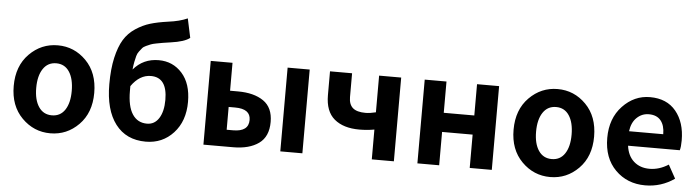

<svg xmlns="http://www.w3.org/2000/svg" viewBox="-50 -1046 4645 1278"><g transform="rotate(5 2273.0 -407.0)"><path d="M43.9 -279.3Q43.9 -413.1 123.5 -493.7Q203.1 -574.2 313.5 -574.2Q423.8 -574.2 502.9 -494.1Q582 -414.1 582 -279.3Q582 -146.5 502.9 -66.4Q423.8 13.7 313.5 13.7Q203.1 13.7 123.5 -66.4Q43.9 -146.5 43.9 -279.3ZM431.6 -279.3Q431.6 -360.4 400.9 -407.2Q370.1 -454.1 313.5 -454.1Q256.8 -454.1 225.6 -407.2Q194.3 -360.4 194.3 -279.3Q194.3 -199.2 225.6 -152.8Q256.8 -106.4 313.5 -106.4Q370.1 -106.4 400.9 -152.8Q431.6 -199.2 431.6 -279.3Z M817.4 -345.7V-313.5Q817.4 -210.9 851.6 -158.7Q885.7 -106.4 949.2 -106.4Q1000 -106.4 1028.8 -151.9Q1057.6 -197.3 1057.6 -274.4Q1057.6 -424.8 948.2 -424.8Q873 -424.8 817.4 -345.7ZM1159.2 -828.1 1186.5 -700.2Q1151.4 -671.9 1059.6 -659.2Q1024.4 -654.3 1007.8 -651.4Q991.2 -648.4 965.3 -643.6Q939.5 -638.7 927.7 -633.8Q916 -628.9 898.4 -621.1Q880.9 -613.3 873 -603.5Q865.2 -593.8 854.5 -580.1Q843.8 -566.4 838.9 -548.3Q834 -530.3 829.6 -507.8Q825.2 -485.4 822.3 -457Q887.7 -534.2 991.2 -534.2Q1085.9 -534.2 1147.5 -465.3Q1209 -396.5 1209 -274.4Q1209 -145.5 1135.7 -65.9Q1062.5 13.7 951.2 13.7Q820.3 13.7 748.5 -80.6Q676.8 -174.8 676.8 -346.7Q676.8 -448.2 693.8 -523.4Q710.9 -598.6 739.7 -646Q768.6 -693.4 815.9 -724.6Q863.3 -755.9 912.1 -770.5Q960.9 -785.2 1030.3 -794.9Q1107.4 -804.7 1159.2 -828.1Z M1335.9 0V-559.6H1481.4V-373H1534.2Q1641.6 -373 1705.1 -329.1Q1768.6 -285.2 1768.6 -189.5Q1768.6 -90.8 1705.1 -45.4Q1641.6 0 1534.2 0ZM1481.4 -112.3H1524.4Q1627.9 -112.3 1627.9 -190.4Q1627.9 -264.6 1524.4 -264.6H1481.4ZM1849.6 0V-559.6H1997.1V0Z M2460.9 0V-199.2Q2413.1 -190.4 2360.4 -190.4Q2253.9 -190.4 2193.4 -241.2Q2132.8 -292 2132.8 -400.4V-559.6H2280.3V-400.4Q2280.3 -351.6 2307.1 -328.1Q2334 -304.7 2391.6 -304.7Q2421.9 -304.7 2460.9 -314.5V-559.6H2608.4V0Z M2765.6 0V-559.6H2911.1V-350.6H3115.2V-559.6H3262.7V0H3115.2V-222.7H2911.1V0Z M3383.8 -279.3Q3383.8 -413.1 3463.4 -493.7Q3543 -574.2 3653.3 -574.2Q3763.7 -574.2 3842.8 -494.1Q3921.9 -414.1 3921.9 -279.3Q3921.9 -146.5 3842.8 -66.4Q3763.7 13.7 3653.3 13.7Q3543 13.7 3463.4 -66.4Q3383.8 -146.5 3383.8 -279.3ZM3771.5 -279.3Q3771.5 -360.4 3740.7 -407.2Q3710 -454.1 3653.3 -454.1Q3596.7 -454.1 3565.4 -407.2Q3534.2 -360.4 3534.2 -279.3Q3534.2 -199.2 3565.4 -152.8Q3596.7 -106.4 3653.3 -106.4Q3710 -106.4 3740.7 -152.8Q3771.5 -199.2 3771.5 -279.3Z M4288.1 13.7Q4168 13.7 4088.9 -65.4Q4009.8 -144.5 4009.8 -279.3Q4009.8 -410.2 4087.4 -492.2Q4165 -574.2 4270.5 -574.2Q4382.8 -574.2 4443.8 -500Q4504.9 -425.8 4504.9 -305.7Q4504.9 -261.7 4498 -239.3H4152.3Q4161.1 -171.9 4202.6 -135.3Q4244.1 -98.6 4307.6 -98.6Q4372.1 -98.6 4433.6 -137.7L4483.4 -47.9Q4395.5 13.7 4288.1 13.7ZM4150.4 -335.9H4378.9Q4378.9 -394.5 4352.1 -427.2Q4325.2 -460 4272.5 -460Q4226.6 -460 4192.4 -427.7Q4158.2 -395.5 4150.4 -335.9Z"/></g></svg>

Font: Nasu
Style: Bold
Weight: 700
Designer: Ryoko NISHIZUKA (kana &amp; ideographs); Paul D. Hunt (Latin, Greek &amp; Cyrillic); Wenlong ZHANG (bopomofo); Sandoll C
Version: Version 2014.1215